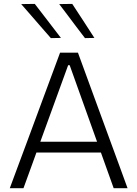

<svg xmlns="http://www.w3.org/2000/svg" viewBox="-20 -990 722 1010"><path d="M31.5 0Q53 -58 76.5 -121.2Q100 -184.5 121.5 -242L212 -486.5Q236.5 -552 256.2 -605.5Q276 -659 296 -713H390Q410 -658 429.5 -605Q449 -552 473 -486L563 -240.5Q584.5 -181.5 607.5 -119.2Q630.5 -57 651 0H578Q555 -64 530.8 -131.8Q506.5 -199.5 485 -260L346.5 -647H338.5L199 -263.5Q176.5 -201 151.8 -132.8Q127 -64.5 103.5 0ZM153 -187.5 158 -244.5H531L535 -187.5ZM247.5 -789.5Q222 -819 196.2 -848.2Q170.5 -877.5 144.5 -907.8Q118.5 -938 91.5 -968.5L163 -969.5Q197 -925.5 231.5 -880.5Q266 -835.5 300.5 -790.5ZM427 -789.5Q404.5 -819 382.2 -848.2Q360 -877.5 337.5 -907.8Q315 -938 291.5 -968.5L360 -969.5Q389 -925.5 418 -881Q447 -836.5 476.5 -790.5Z"/></svg>

Font: Commissioner Thin Light
Style: Regular
Weight: 300
Version: Version 1.000